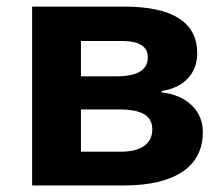

<svg xmlns="http://www.w3.org/2000/svg" viewBox="-20 -566 679 586"><path d="M335 -333Q431.2 -333 431.2 -391.1Q431.2 -440.9 352.1 -440.9H227.1V-333ZM345.2 -231.9H227.1V-103H348.1Q395.5 -103 420.2 -120.8Q444.8 -138.7 444.8 -170.9Q444.8 -203.1 419.9 -217.5Q395 -231.9 345.2 -231.9ZM357.9 -545.9Q582 -545.9 582 -402.8Q582 -358.9 554.4 -327.9Q526.9 -296.9 473.1 -288.1V-284.2Q531.2 -277.3 565.2 -244.4Q599.1 -211.4 599.1 -163.1Q599.1 -83.5 536.6 -41.7Q474.1 0 357.9 0H78.1V-545.9Z"/></svg>

Font: OpenSans-Bold
Style: Bold
Weight: 700
Foundry: Ascender Corporation
Version: Version 1.10